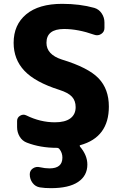

<svg xmlns="http://www.w3.org/2000/svg" viewBox="-20 -760 638 1000"><path d="M289 -292Q163 -332 107 -391.5Q51 -451 51 -537Q51 -631 116.5 -685.5Q182 -740 304 -740Q396 -740 471 -719Q495 -712 509.5 -690.5Q524 -669 524 -643V-614Q524 -594 507 -583Q490 -572 471 -579Q386 -609 314 -609Q222 -609 222 -537Q222 -476 302 -450Q440 -408 493.5 -352Q547 -296 547 -205Q547 -45 398 -4Q393 -3 397 4Q435 49 435 97Q435 155 387 187.5Q339 220 245 220Q213 220 188 216Q164 212 149.5 192.5Q135 173 135 148Q135 128 151.5 117Q168 106 188 111Q214 117 238 117Q305 117 305 61Q305 36 290 17Q285 10 276 10Q190 10 120 -17Q96 -26 82.5 -48.5Q69 -71 69 -98V-130Q69 -148 85 -157.5Q101 -167 117 -159Q190 -123 266 -123Q319 -123 346.5 -143.5Q374 -164 374 -202Q374 -235 355 -256Q336 -277 289 -292Z"/></svg>

Font: Rounded Mplus 1c ExtraBold
Style: Regular
Weight: 800
Version: Version 1.059.20150529